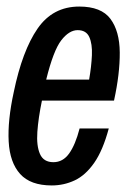

<svg xmlns="http://www.w3.org/2000/svg" viewBox="-20 -556 412 586"><path d="M138 10Q73 10 41.5 -25Q10 -60 6.5 -124Q3 -188 22 -275Q48 -401 94.5 -468.5Q141 -536 222 -536Q289 -536 317 -498.5Q345 -461 345.5 -396Q346 -331 328 -249H108Q97 -196 94 -153.5Q91 -111 102 -86Q113 -61 143 -61Q172 -61 191 -87.5Q210 -114 223 -164H312Q294 -97 267.5 -59Q241 -21 208 -5.5Q175 10 138 10ZM217 -464Q191 -464 167 -433Q143 -402 121 -313H252Q259 -353 260.5 -387.5Q262 -422 252.5 -443Q243 -464 217 -464Z"/></svg>

Font: Mona Sans Condensed Medium
Style: Italic
Weight: 500
Width: 3
Italic angle: -11.7°
Designer: Deni Anggara
Foundry: GitHub
Version: Version 1.001; ttfautohint (v1.8.4.7-5d5b);gftools[0.9.31]